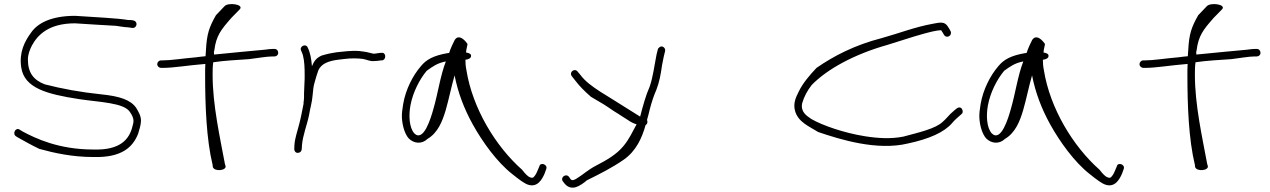

<svg xmlns="http://www.w3.org/2000/svg" viewBox="-20 -740 6099 922"><path d="M56 -86 69 -78C98 -62 133 -42 169 -25C241 -5 328 14 428 14C565 18 618 -34 643 -97C648 -114 657 -140 657 -160C657 -185 645 -203 634 -222C607 -261 554 -278 466 -287C368 -297 276 -314 195 -335C140 -356 114 -392 114 -454C114 -479 123 -501 133 -521C160 -571 213 -628 340 -628C397 -624 485 -619 537 -616C553 -614 578 -609 593 -609C600 -608 608 -607 615 -606C630 -603 642 -622 632 -635C625 -644 610 -644 595 -644C541 -653 441 -657 341 -664C223 -664 159 -627 129 -583C98 -541 71 -488 82 -416C97 -317 204 -288 360 -264C458 -249 576 -247 604 -202C613 -189 621 -175 621 -159C621 -153 620 -146 617 -137C602 -70 557 -18 428 -22C263 -22 151 -75 88 -109L75 -117C56 -131 38 -99 56 -86Z M735 -432C735 -422 744 -414 753 -414H761C815 -414 879 -426 966 -433C965 -416 965 -399 965 -380C965 -235 971 -71 1001 52L1002 62C1010 86 1069 79 1063 57L1060 47C1037 -78 1001 -235 1001 -380C1001 -401 1001 -422 1004 -441C1057 -449 1118 -452 1176 -456C1217 -461 1261 -469 1289 -469H1298C1308 -469 1316 -476 1316 -486C1316 -497 1309 -505 1298 -505H1289C1283 -505 1269 -504 1248 -501C1204 -497 1096 -487 1008 -478C1008 -485 1006 -491 1009 -497C1018 -569 1041 -597 1091 -654L1132 -696C1152 -719 1076 -730 1058 -710L1017 -667C984 -609 973 -576 969 -499C968 -490 968 -480 967 -470C953 -469 939 -467 923 -465C853 -459 802 -450 760 -450H753C743 -450 735 -441 735 -432Z M1393 -25C1393 -15 1399 -6 1409 -6C1421 -6 1427 -12 1429 -23L1430 -42C1434 -91 1454 -138 1464 -187C1469 -219 1479 -251 1481 -281C1483 -303 1485 -327 1491 -345L1499 -373L1509 -403C1523 -433 1555 -448 1610 -454L1636 -457C1666 -461 1702 -460 1723 -457C1741 -454 1758 -444 1778 -447C1787 -447 1801 -448 1808 -450H1815C1837 -454 1834 -491 1811 -486H1805C1795 -484 1787 -484 1777 -482C1773 -482 1769 -483 1765 -484L1749 -488C1742 -490 1735 -491 1728 -492L1705 -495C1666 -498 1628 -492 1596 -489L1562 -483C1550 -480 1536 -477 1524 -473C1498 -461 1488 -446 1478 -422C1475 -457 1470 -487 1458 -511C1449 -534 1416 -517 1426 -497C1429 -488 1432 -485 1435 -473C1442 -446 1443 -413 1443 -379C1443 -365 1443 -352 1442 -341C1442 -322 1440 -308 1440 -292V-274C1440 -266 1439 -257 1438 -249C1437 -247 1437 -245 1438 -243C1431 -209 1425 -174 1416 -141C1408 -109 1396 -76 1394 -45Z M1910 -175C1912 -136 1924 -96 1943 -75C1967 -51 2005 -46 2033 -73C2082 -102 2104 -156 2120 -210C2136 -265 2147 -323 2163 -378C2179 -296 2208 -219 2250 -143C2296 -60 2366 38 2440 96C2475 124 2498 141 2516 147C2560 161 2582 124 2595 94L2603 72C2612 49 2574 37 2570 59L2561 80C2556 93 2550 103 2543 110C2540 114 2534 115 2527 112C2516 109 2503 96 2487 75C2359 -38 2249 -221 2220 -402C2216 -421 2215 -438 2215 -453C2231 -455 2242 -461 2242 -471C2243 -480 2235 -485 2218 -488C2219 -505 2224 -518 2225 -529C2204 -559 2180 -572 2164 -549C2158 -538 2142 -504 2137 -486C2136 -485 2131 -485 2130 -485C2061 -473 2027 -454 2001 -422C1963 -378 1928 -311 1916 -240C1912 -216 1909 -194 1910 -175ZM1951 -234C1963 -298 1995 -359 2029 -400C2057 -420 2079 -437 2121 -445C2094 -375 2083 -291 2061 -216C2049 -173 2014 -55 1969 -100C1945 -128 1942 -185 1951 -234Z M2683 131 2690 140C2702 155 2719 166 2745 159C2763 153 2785 138 2798 126C2861 95 2920 65 2975 27C3035 -15 3063 -78 3080 -139C3086 -143 3089 -148 3089 -155C3089 -158 3088 -161 3087 -164C3092 -181 3096 -197 3100 -214C3109 -249 3120 -282 3132 -309C3146 -345 3153 -382 3159 -426L3168 -471L3174 -495C3177 -510 3160 -523 3148 -514C3144 -511 3140 -508 3139 -503L3133 -479C3122 -425 3116 -369 3099 -322C3081 -282 3067 -230 3054 -180C3028 -196 3001 -213 2971 -232L2920 -264C2903 -275 2884 -286 2862 -300C2822 -326 2790 -350 2769 -378L2754 -396C2740 -415 2711 -394 2726 -374L2741 -355C2763 -326 2786 -303 2818 -275L2879 -239C2896 -229 2910 -218 2927 -207C2943 -197 2958 -188 2971 -179C2997 -164 3007 -152 3037 -143C3016 -105 3002 -73 2975 -40C2941 2 2893 29 2841 56C2803 76 2779 99 2754 114C2744 121 2727 132 2719 119L2713 110C2698 90 2669 112 2683 131Z M3798 -207C3813 -154 3864 -134 3909 -106C4015 -70 4192 -15 4340 -51C4443 -73 4515 -105 4553 -150C4566 -166 4582 -178 4597 -192C4601 -195 4603 -199 4603 -204C4603 -214 4597 -224 4587 -224C4582 -224 4578 -222 4574 -219L4564 -211L4544 -193C4532 -181 4522 -168 4508 -156C4474 -122 4392 -104 4318 -84C4258 -72 4194 -76 4132 -86C4032 -102 3929 -138 3877 -168C3851 -185 3824 -204 3832 -244C3841 -276 3857 -305 3878 -332C3953 -409 4084 -480 4240 -524C4297 -541 4357 -562 4412 -577C4441 -585 4479 -595 4500 -595V-594C4505 -586 4509 -581 4513 -573C4525 -553 4554 -568 4545 -590C4540 -599 4536 -607 4530 -615C4516 -635 4498 -634 4460 -626C4372 -610 4297 -580 4214 -557C4085 -524 3983 -471 3901 -414C3868 -379 3835 -341 3815 -299C3801 -271 3788 -243 3798 -207Z M4683 -175C4685 -136 4697 -96 4716 -75C4740 -51 4778 -46 4806 -73C4855 -102 4877 -156 4893 -210C4909 -265 4920 -323 4936 -378C4952 -296 4981 -219 5023 -143C5069 -60 5139 38 5213 96C5248 124 5271 141 5289 147C5333 161 5355 124 5368 94L5376 72C5385 49 5347 37 5343 59L5334 80C5329 93 5323 103 5316 110C5313 114 5307 115 5300 112C5289 109 5276 96 5260 75C5132 -38 5022 -221 4993 -402C4989 -421 4988 -438 4988 -453C5004 -455 5015 -461 5015 -471C5016 -480 5008 -485 4991 -488C4992 -505 4997 -518 4998 -529C4977 -559 4953 -572 4937 -549C4931 -538 4915 -504 4910 -486C4909 -485 4904 -485 4903 -485C4834 -473 4800 -454 4774 -422C4736 -378 4701 -311 4689 -240C4685 -216 4682 -194 4683 -175ZM4724 -234C4736 -298 4768 -359 4802 -400C4830 -420 4852 -437 4894 -445C4867 -375 4856 -291 4834 -216C4822 -173 4787 -55 4742 -100C4718 -128 4715 -185 4724 -234Z M5452 -432C5452 -422 5461 -414 5470 -414H5478C5532 -414 5596 -426 5683 -433C5682 -416 5682 -399 5682 -380C5682 -235 5688 -71 5718 52L5719 62C5727 86 5786 79 5780 57L5777 47C5754 -78 5718 -235 5718 -380C5718 -401 5718 -422 5721 -441C5774 -449 5835 -452 5893 -456C5934 -461 5978 -469 6006 -469H6015C6025 -469 6033 -476 6033 -486C6033 -497 6026 -505 6015 -505H6006C6000 -505 5986 -504 5965 -501C5921 -497 5813 -487 5725 -478C5725 -485 5723 -491 5726 -497C5735 -569 5758 -597 5808 -654L5849 -696C5869 -719 5793 -730 5775 -710L5734 -667C5701 -609 5690 -576 5686 -499C5685 -490 5685 -480 5684 -470C5670 -469 5656 -467 5640 -465C5570 -459 5519 -450 5477 -450H5470C5460 -450 5452 -441 5452 -432Z"/></svg>

Font: Stray Cat
Style: SuExt
Weight: 400
Version: Version 1.0